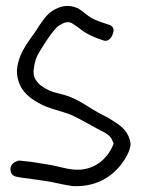

<svg xmlns="http://www.w3.org/2000/svg" viewBox="-20 -591 480 647"><path d="M420 -106C416 -143 392 -165 365 -181C355 -188 342 -196 327 -203C284 -224 247 -257 197 -271L159 -281C141 -287 118 -300 108 -312C98 -324 93 -331 93 -352C98 -395 104 -403 134 -450C154 -480 169 -499 179 -505C195 -515 208 -520 222 -513L243 -499C260 -484 282 -472 305 -463L325 -456C343 -447 357 -463 361 -480C365 -490 363 -505 343 -509L322 -516C309 -521 297 -525 289 -530C273 -539 260 -553 241 -564H240C210 -577 182 -571 156 -554C138 -543 121 -519 99 -484C73 -449 56 -422 49 -404C42 -386 38 -369 37 -354C37 -295 73 -264 110 -244C146 -223 187 -218 224 -202C258 -186 297 -162 335 -143C351 -133 356 -126 363 -107C347 -64 311 -29 264 -21C221 -13 181 -31 139 -37C115 -40 91 -46 62 -48L44 -50C43 -50 30 -46 26 -42C12 -32 13 -14 21 -3C25 1 30 4 38 5L55 8C83 11 109 16 134 19C162 23 194 32 224 36C297 40 353 10 390 -39C402 -55 418 -81 420 -104Z"/></svg>

Font: Stray Cat
Style: BdCn
Weight: 700
Version: Version 1.0